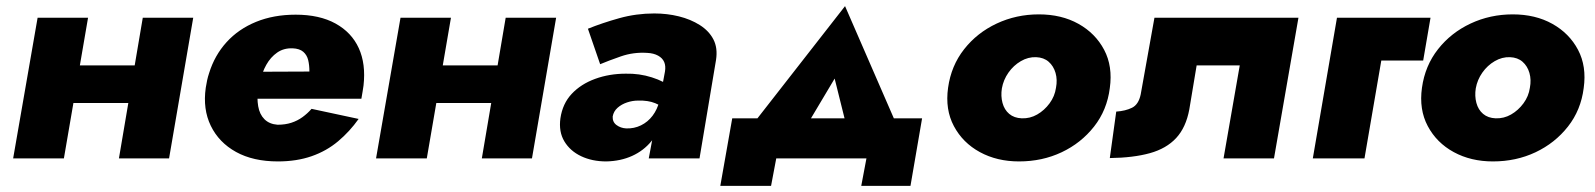

<svg xmlns="http://www.w3.org/2000/svg" viewBox="-20 -518 5216 628"><path d="M100 -181H474L496 -304H122ZM447 -460 369 0H533L612 -460ZM103 -460 23 0H189L268 -460Z M742 -195H1162Q1164 -207 1166 -218.5Q1168 -230 1169 -238Q1177 -309 1153.5 -360.5Q1130 -412 1077.5 -441Q1025 -470 947 -470Q875 -470 817.5 -446.5Q760 -423 721 -380Q682 -337 664 -279Q660 -267 657.5 -255.5Q655 -244 653 -231Q643 -161 669.5 -106.5Q696 -52 752 -21Q808 10 889 10Q950 10 999 -7Q1048 -24 1086 -56Q1124 -88 1153 -129L999 -162Q986 -147 969.5 -135Q953 -123 933 -116.5Q913 -110 888 -110Q861 -112 845 -128Q829 -144 824.5 -170.5Q820 -197 824 -230L831 -252Q837 -281 851 -306Q865 -331 886.5 -346Q908 -361 937 -360Q960 -359 972 -348.5Q984 -338 988 -321.5Q992 -305 992 -284L756 -283Z M1287 -181H1661L1683 -304H1309ZM1634 -460 1556 0H1720L1799 -460ZM1290 -460 1210 0H1376L1455 -460Z M1984 -137Q1987 -154 2000 -165.5Q2013 -177 2031 -183Q2049 -189 2067 -189Q2100 -190 2123 -180.5Q2146 -171 2168 -153L2178 -231Q2153 -252 2112 -265Q2071 -278 2027 -277Q1973 -277 1926.5 -260Q1880 -243 1850 -211Q1820 -179 1813 -131Q1807 -87 1826 -55.5Q1845 -24 1881 -7Q1917 10 1963 10Q2010 9 2047.5 -8Q2085 -25 2110.5 -56Q2136 -87 2145 -129L2137 -188Q2130 -160 2114.5 -139.5Q2099 -119 2076.5 -108Q2054 -97 2028 -98Q2010 -99 1996.5 -109Q1983 -119 1984 -137ZM1943 -308Q1969 -319 2010.5 -333.5Q2052 -348 2097 -345Q2118 -344 2132.5 -336Q2147 -328 2152.5 -315Q2158 -302 2155 -284L2102 0H2268L2322 -322Q2328 -361 2313.5 -389Q2299 -417 2269 -436Q2239 -455 2200.5 -464.5Q2162 -474 2120 -474Q2061 -474 2005.5 -458.5Q1950 -443 1903 -424Z M2710 -261 2768 -28 2931 -68 2744 -498 2413 -74 2573 -31ZM2814 0 2797 90H2958L2996 -131H2375L2336 90H2502L2519 0Z M3081 -231Q3071 -160 3100 -105.5Q3129 -51 3185 -20.5Q3241 10 3313 10Q3389 10 3452.5 -20Q3516 -50 3558.5 -104Q3601 -158 3610 -230Q3620 -301 3591.5 -355Q3563 -409 3507.5 -440Q3452 -471 3378 -471Q3304 -471 3240 -441Q3176 -411 3133.5 -357Q3091 -303 3081 -231ZM3257 -229Q3262 -257 3278.5 -280.5Q3295 -304 3319 -318Q3343 -332 3369 -331Q3394 -330 3410 -316Q3426 -302 3432.5 -279.5Q3439 -257 3434 -231Q3430 -203 3413 -180Q3396 -157 3372.5 -143.5Q3349 -130 3322 -131Q3297 -132 3281 -145.5Q3265 -159 3259 -181.5Q3253 -204 3257 -229Z M4227 -460H3756L3711 -209Q3704 -176 3682.5 -165.5Q3661 -155 3631 -153L3610 -1Q3687 -2 3741 -17Q3795 -32 3827 -66.5Q3859 -101 3870 -160L3894 -304H4035L3982 0H4147Z M4353 -460 4274 0H4443L4498 -320H4635L4659 -460Z M4631 -231Q4621 -160 4650 -105.5Q4679 -51 4735 -20.5Q4791 10 4863 10Q4939 10 5002.5 -20Q5066 -50 5108.5 -104Q5151 -158 5160 -230Q5170 -301 5141.5 -355Q5113 -409 5057.5 -440Q5002 -471 4928 -471Q4854 -471 4790 -441Q4726 -411 4683.5 -357Q4641 -303 4631 -231ZM4807 -229Q4812 -257 4828.5 -280.5Q4845 -304 4869 -318Q4893 -332 4919 -331Q4944 -330 4960 -316Q4976 -302 4982.5 -279.5Q4989 -257 4984 -231Q4980 -203 4963 -180Q4946 -157 4922.5 -143.5Q4899 -130 4872 -131Q4847 -132 4831 -145.5Q4815 -159 4809 -181.5Q4803 -204 4807 -229Z"/></svg>

Font: Jost ExtraBold
Style: Italic
Weight: 800
Italic angle: -5°
Version: Version 3.710